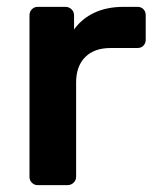

<svg xmlns="http://www.w3.org/2000/svg" viewBox="-20 -540 457 560"><path d="M90 0Q80 0 73 -7Q66 -14 66 -24V-495Q66 -506 73 -513Q80 -520 90 -520H171Q181 -520 188.5 -513Q196 -506 196 -495V-454Q219 -486 255.5 -503Q292 -520 340 -520H381Q392 -520 398.5 -513Q405 -506 405 -496V-424Q405 -414 398.5 -407Q392 -400 381 -400H303Q255 -400 228.5 -373.5Q202 -347 202 -299V-24Q202 -14 194.5 -7Q187 0 177 0Z"/></svg>

Font: Rubik Medium
Style: Regular
Weight: 500
Designer: Hubert and Fischer
Foundry: Hubert and Fischer
Version: Version 2.300; ttfautohint (v1.8.4.7-5d5b);gftools[0.9.30]